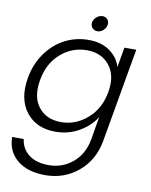

<svg xmlns="http://www.w3.org/2000/svg" viewBox="-103 -779 880 1122"><g transform="rotate(10 337.5 -218.5)"><path d="M45.9 -273.9Q60.5 -357.9 106 -422.1Q151.4 -486.3 216.8 -520.3Q282.2 -554.2 356.9 -554.2Q434.1 -554.2 484.4 -518.1Q534.7 -481.9 549.8 -426.8L570.8 -545.9H641.1L543 14.2Q522.9 127.9 439.7 198Q356.4 268.1 243.2 268.1Q138.2 268.1 77.4 218Q16.6 168 15.1 82H84Q91.3 139.2 135.5 173.1Q179.7 207 253.9 207Q334.5 207 395.8 155.8Q457 104.5 473.1 14.2L496.1 -121.1Q461.9 -65.4 398.4 -28.8Q335 7.8 257.8 7.8Q144 7.8 84 -69.8Q23.9 -147.5 45.9 -273.9ZM522.9 -272.9Q541 -372.6 493.2 -432.9Q445.3 -493.2 358.9 -493.2Q271 -493.2 203.4 -434.3Q135.7 -375.5 118.2 -273.9Q100.1 -172.9 146.5 -113Q192.9 -53.2 280.8 -53.2Q367.2 -53.2 436.3 -113.3Q505.4 -173.3 522.9 -272.9ZM397.9 -612.8Q378.9 -612.8 367.4 -626.5Q356 -640.1 358.9 -659.2Q362.8 -678.2 378.9 -691.7Q395 -705.1 414.1 -705.1Q432.6 -705.1 443.6 -691.4Q454.6 -677.7 451.2 -659.2Q448.2 -640.6 432.4 -626.7Q416.5 -612.8 397.9 -612.8Z"/></g></svg>

Font: SVN-Poppins Light
Style: Italic
Weight: 300
Italic angle: -10°
Designer: Ninad Kale (Devanagari), Jonny Pinhorn (Latin)
Foundry: Indian Type Foundry
Version: Version 3.002 2017